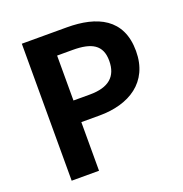

<svg xmlns="http://www.w3.org/2000/svg" viewBox="-132 -858 931 976"><g transform="rotate(-20 333.5 -370.5)"><path d="M91 0H239V-263H338C497 -263 624 -339 624 -508C624 -683 498 -741 334 -741H91ZM239 -380V-623H323C425 -623 479 -594 479 -508C479 -423 430 -380 328 -380Z"/></g></svg>

Font: Source Han Sans CN
Style: Bold
Weight: 700
Designer: Ryoko NISHIZUKA 西塚涼子 (kana, bopomofo & ideographs); Paul D. Hunt (Latin, Greek & Cyrillic); Sandoll Communications 산돌커뮤니
Foundry: Adobe
Version: Version 2.001;hotconv 1.0.107;makeotfexe 2.5.65593